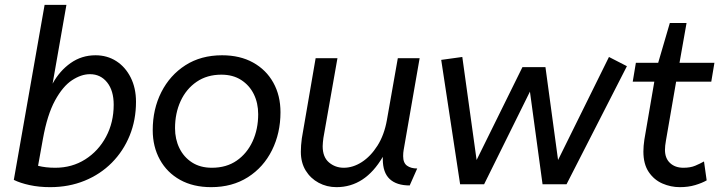

<svg xmlns="http://www.w3.org/2000/svg" viewBox="-20 -760 2979 792"><path d="M541 -340Q541 -265 515 -201Q489 -137 441.5 -89Q394 -41 329 -14.5Q264 12 187 12Q141 12 102 3.5Q63 -5 37 -18L164 -740H254L197 -415Q226 -468 271.5 -500Q317 -532 374 -532Q422 -532 459.5 -508Q497 -484 519 -440.5Q541 -397 541 -340ZM351 -454Q315 -454 277 -429Q239 -404 207 -345.5Q175 -287 157 -187L137 -76Q153 -72 170.5 -70Q188 -68 208 -68Q277 -68 331.5 -102.5Q386 -137 417.5 -196Q449 -255 449 -328Q449 -386 422 -420Q395 -454 351 -454Z M851 12Q777 12 723 -18Q669 -48 639.5 -101.5Q610 -155 610 -223Q610 -310 645.5 -380Q681 -450 745 -491Q809 -532 896 -532Q970 -532 1024 -502Q1078 -472 1107.5 -419Q1137 -366 1137 -297Q1137 -211 1102 -140.5Q1067 -70 1002.5 -29Q938 12 851 12ZM854 -68Q914 -68 956.5 -97.5Q999 -127 1022 -177Q1045 -227 1045 -289Q1045 -335 1027 -371.5Q1009 -408 975 -430Q941 -452 893 -452Q834 -452 791 -422.5Q748 -393 725 -343Q702 -293 702 -231Q702 -186 720 -149Q738 -112 772 -90Q806 -68 854 -68Z M1368 12Q1328 12 1294.5 -6Q1261 -24 1241 -56.5Q1221 -89 1221 -134Q1221 -147 1222 -160.5Q1223 -174 1225 -189L1282 -520H1372L1314 -191Q1313 -181 1312 -173.5Q1311 -166 1311 -157Q1311 -112 1337 -90Q1363 -68 1398 -68Q1436 -68 1472.5 -91.5Q1509 -115 1537 -159Q1565 -203 1576 -265L1621 -520H1711L1645 -141Q1644 -136 1643.5 -129.5Q1643 -123 1643 -116Q1643 -88 1659 -76.5Q1675 -65 1701 -65L1670 5Q1616 5 1587.5 -21.5Q1559 -48 1559 -104V-113Q1486 12 1368 12Z M1878 0 1800 -513 1887 -525 1946 -100 2135 -483H2230L2282 -100L2492 -525L2566 -487L2317 0H2218L2166 -382L1977 0Z M2603 -501H2695L2743 -665H2812L2783 -501H2927L2914 -423H2769L2727 -180Q2725 -169 2724 -159.5Q2723 -150 2723 -142Q2723 -107 2744 -87.5Q2765 -68 2799 -68Q2828 -68 2848 -76.5Q2868 -85 2884 -94L2895 -16Q2876 -5 2847.5 3.5Q2819 12 2784 12Q2747 12 2712.5 -3Q2678 -18 2656 -50.5Q2634 -83 2634 -135Q2634 -157 2638 -184L2679 -423H2590Z"/></svg>

Font: ABeeZee
Style: Italic
Weight: 400
Italic angle: -10°
Designer: Anja Meiners
Foundry: Anja Meiners
Version: Version 1.003; ttfautohint (v1.8.3)